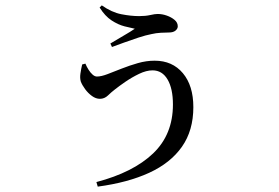

<svg xmlns="http://www.w3.org/2000/svg" viewBox="-20 -616 1040 715"><path d="M339 62Q476 26 550 -44.5Q624 -115 624 -227Q624 -286 604 -320Q584 -354 548 -354Q525 -354 498 -341Q471 -328 447 -311.5Q423 -295 408 -283Q395 -273 382 -260.5Q369 -248 352 -248Q337 -248 322.5 -258.5Q308 -269 297 -284Q286 -299 281 -312Q277 -325 279.5 -342Q282 -359 286 -376L298 -379Q303 -367 310 -356Q317 -345 325 -338Q333 -331 341 -331Q357 -331 380.5 -340Q404 -349 433 -360.5Q462 -372 493.5 -381Q525 -390 556 -390Q622 -390 661 -343.5Q700 -297 700 -217Q700 -130 657.5 -69.5Q615 -9 535.5 27.5Q456 64 344 79ZM391 -454Q414 -468 440 -483Q466 -498 482 -509Q467 -512 443.5 -518Q420 -524 395.5 -540Q371 -556 351 -588L359 -596Q396 -570 432 -563Q468 -556 498 -556Q522 -556 539.5 -560Q557 -564 567 -564Q584 -564 601 -558Q618 -552 630 -542Q642 -532 642 -518Q642 -509 633.5 -502Q625 -495 609 -495Q597 -495 579 -494Q561 -493 544 -489Q523 -485 495.5 -476Q468 -467 442 -457.5Q416 -448 397 -441Z"/></svg>

Font: Noto Serif SC ExtraLight Medium
Style: Regular
Weight: 500
Version: Version 2.002-H1;hotconv 1.1.0;makeotfexe 2.6.0